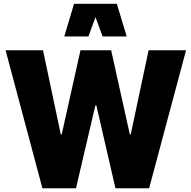

<svg xmlns="http://www.w3.org/2000/svg" viewBox="-20 -1004 1020 1024"><path d="M603 -983.9H375L322.8 -809.6H451.7L489.3 -912.6L527.3 -809.6H655.8ZM672.4 -287.1 572.8 -735.8H409.2L309.1 -287.1H304.2L209.5 -735.8H9.8L206.1 0H385.3L488.8 -442.4H493.7L595.7 0H775.4L972.2 -735.8H772.5L677.2 -287.1Z"/></svg>

Font: Estedad Black
Style: Regular
Weight: 900
Designer: Amin Abedi
Version: Version 7.3